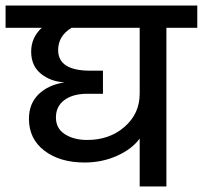

<svg xmlns="http://www.w3.org/2000/svg" viewBox="-44 -670 729 690"><path d="M665 -650V-570H554V0H458V-172Q430 -134 376.5 -110Q323 -86 260 -86Q171 -86 115.5 -128.5Q60 -171 60 -243Q60 -297 94.5 -331Q129 -365 188 -374Q137 -377 102.5 -405.5Q68 -434 68 -484.5Q68 -535 106 -570H-24V-650ZM458 -333V-570H213Q165 -541 165 -490Q165 -416 280 -416H326V-333H270Q218 -333 187.5 -310.5Q157 -288 157 -248Q157 -208 189.5 -187.5Q222 -167 269 -167Q350 -167 404 -214.5Q458 -262 458 -333Z"/></svg>

Font: Hind Medium
Style: Regular
Weight: 500
Designer: Manushi Parikh, Satya Rajpurohit
Foundry: Indian Type Foundry
Version: Version 1.201;PS 1.0;hotconv 1.0.78;makeotf.lib2.5.61930; tt